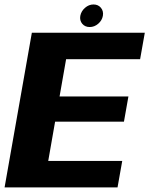

<svg xmlns="http://www.w3.org/2000/svg" viewBox="-38 -818 652 838"><path d="M-18 0H475L495.5 -115.5H172.5L202.5 -287H503L522.5 -397H222L250.5 -559.5H573.5L594 -675H101ZM353.5 -700Q374 -700 390.8 -714.5Q407.5 -729 411 -749Q414.5 -769.5 402.5 -784Q390.5 -798.5 370 -798.5Q350 -798.5 333.2 -784Q316.5 -769.5 312.5 -749Q309 -728.5 321 -714.2Q333 -700 353.5 -700Z"/></svg>

Font: Anybody UltraCondensed Thin
Style: Bold Italic
Weight: 700
Italic angle: -10°
Version: Version 1.111